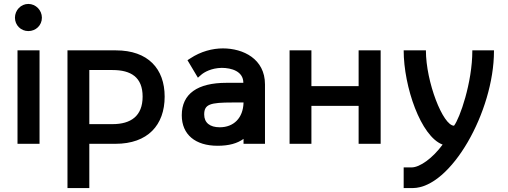

<svg xmlns="http://www.w3.org/2000/svg" viewBox="-20 -731 2582 976"><path d="M193 -641C193 -679 162 -711 124 -711C86 -711 56 -679 56 -641C56 -603 86 -573 124 -573C162 -573 193 -602 193 -641ZM69 -475V0H181V-475Z M323 -475V225H434V0H567C731 0 817 -95 817 -240C817 -381 733 -475 569 -475ZM434 -100V-375H552C645 -375 705 -339 705 -240C705 -141 645 -100 552 -100Z M1218 -210C1216 -131 1168 -84 1097 -84C1047 -84 1018 -107 1018 -149C1018 -201 1048 -210 1161 -210ZM1327 -302C1327 -432 1216 -485 1113 -485C1061 -485 1001 -470 947 -434L933 -425L986 -336L1003 -351C1018 -364 1054 -385 1107 -386C1156 -386 1217 -369 1217 -310H1131C985 -310 904 -255 904 -145C904 -47 973 10 1086 10C1144 10 1186 -2 1218 -25V0H1327Z M1452 0H1563V-193H1803V0H1915V-475H1803V-293H1563V-475H1452Z M2491 -475H2381V-473C2381 -311 2317 -129 2288 -92C2232 -92 2145 -314 2145 -475H2032C2032 -291 2119 -37 2230 4C2180 72 2115 120 2072 120H2032V225H2079C2273 223 2491 -165 2491 -471Z"/></svg>

Font: Mint Spirit
Style: Bold
Weight: 700
Designer: HARENDAL Hirwen
Foundry: Arkandis Digital Foundry.
Version: Version 1.004;FFEdit